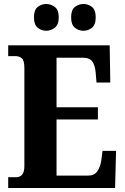

<svg xmlns="http://www.w3.org/2000/svg" viewBox="-20 -941 625 961"><path d="M21 0V-54H60Q102 -54 102 -109V-600Q102 -639 89 -649.5Q76 -660 59 -660H21V-714H529L532 -528H463L459 -576Q456 -613 442.5 -632.5Q429 -652 396 -652H263V-404H470V-343H263V-62H421Q452 -62 467 -83.5Q482 -105 487 -138L493 -186H561L556 0ZM398 -787Q374 -787 355 -802Q336 -817 336 -854Q336 -892 355 -906.5Q374 -921 398 -921Q421 -921 440 -906.5Q459 -892 459 -854Q459 -817 440 -802Q421 -787 398 -787ZM211 -787Q188 -787 169 -802Q150 -817 150 -854Q150 -892 169 -906.5Q188 -921 211 -921Q234 -921 254 -906.5Q274 -892 274 -854Q274 -817 254 -802Q234 -787 211 -787Z"/></svg>

Font: Noto Serif Ethiopic Condensed ExtraBold
Style: Regular
Weight: 800
Width: 3
Designer: Monotype Design Team
Foundry: Monotype Imaging Inc.
Version: Version 2.102; ttfautohint (v1.8.4.7-5d5b)